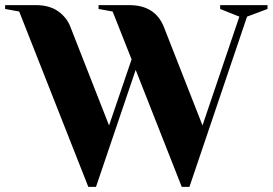

<svg xmlns="http://www.w3.org/2000/svg" viewBox="-40 -720 1065 750"><path d="M305 10 35 -675 -20 -685V-700H100Q153 -700 187 -676Q221 -652 235 -615L386 -230L474 -488L400 -675L345 -685V-700H465Q566 -700 600 -615L751 -230L895 -655L820 -685V-700H1005V-685L925 -655L700 10H670L490 -447L335 10Z"/></svg>

Font: Yeseva One
Style: Regular
Weight: 400
Designer: Jovanny Lemonad
Foundry: Jovanny Lemonad
Version: Version 2.000